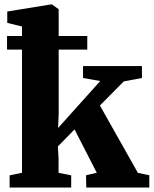

<svg xmlns="http://www.w3.org/2000/svg" viewBox="-20 -839 688 859"><path d="M23 0V-54.5L78.5 -66V-720.5L12.5 -736.5V-787.5L206.5 -819H213L242.5 -797.5V-330L240 -266.5L428.5 -476.5L351.5 -490V-543.5H615V-490L534 -475L427 -367L597 -65.5L648 -55V0H366L365 -55L413 -66L313.5 -260L239 -184L242 -130.5V-66L298.5 -54.5V0ZM11.5 -678H370.5V-617H11.5Z"/></svg>

Font: Merriweather 48pt Black
Style: Regular
Weight: 900
Version: Version 2.100